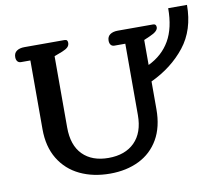

<svg xmlns="http://www.w3.org/2000/svg" viewBox="-83 -863 1117 976"><g transform="rotate(-10 475.0 -374.5)"><path d="M109 -268V-623H61Q49 -623 42.5 -631Q36 -639 36 -653Q36 -674 51 -684.5Q66 -695 91 -695H297Q307 -695 310.5 -690.5Q314 -686 314 -678Q314 -665 305 -656Q296 -647 276 -639L234 -623V-255Q234 -163 282 -114.5Q330 -66 415 -66Q501 -66 550 -115Q599 -164 599 -255V-623H543Q531 -623 524.5 -631Q518 -639 518 -653Q518 -674 533 -684.5Q548 -695 573 -695H755Q771 -695 771 -678Q771 -657 729 -639L697 -625V-496Q770 -531 807.5 -596Q845 -661 845 -763H942Q942 -634 874 -548Q806 -462 697 -411V-268Q697 -176 660.5 -113Q624 -50 559 -18Q494 14 409 14Q322 14 254 -18.5Q186 -51 147.5 -114.5Q109 -178 109 -268Z"/></g></svg>

Font: Maitree SemiBold
Style: Regular
Weight: 600
Designer: CadsonDemak Team
Foundry: CadsonDemak
Version: Version 1.001